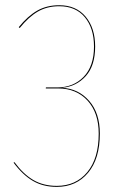

<svg xmlns="http://www.w3.org/2000/svg" viewBox="-20 -710 457 739"><path d="M198.7 9.3Q146 9.3 106.7 -13.7Q67.4 -36.6 32.2 -84L35.6 -85.9Q69.8 -39.6 108.4 -17.1Q147 5.4 198.7 5.4Q272 5.4 315.9 -47.4Q359.9 -100.1 359.9 -195.8Q359.9 -275.9 316.9 -322.8Q273.9 -369.6 203.6 -369.6H156.2L156.7 -373.5H200.2Q262.7 -373.5 302.2 -414.6Q341.8 -455.6 341.8 -530.8Q341.8 -601.1 306.6 -643.6Q271.5 -686 208 -686Q161.1 -686 125.7 -665.5Q90.3 -645 55.7 -602.1L52.2 -605.5Q86.9 -648.4 123.5 -669.2Q160.2 -689.9 208 -689.9Q272.9 -689.9 309.6 -646Q346.2 -602.1 346.2 -530.8Q346.2 -457 310.1 -417Q273.9 -377 219.2 -372.1Q282.2 -368.7 323.2 -321.8Q364.3 -274.9 364.3 -195.8Q364.3 -98.6 318.8 -44.7Q273.4 9.3 198.7 9.3Z"/></svg>

Font: Fira Sans Compressed Four
Style: Regular
Weight: 100
Width: 1
Designer: Carrois Corporate & Edenspiekermann AG
Foundry: Carrois Corporate GbR & Edenspiekermann AG
Version: Version 4.203;PS 004.203;hotconv 1.0.88;makeotf.lib2.5.64775